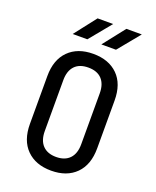

<svg xmlns="http://www.w3.org/2000/svg" viewBox="-172 -1049 943 1159"><g transform="rotate(20 300.0 -470.0)"><path d="M300 10Q200 10 142 -48Q84 -106 84 -212V-519Q84 -624 142 -682Q200 -740 300 -740Q400 -740 458 -682.5Q516 -625 516 -519V-212Q516 -106 458 -48Q400 10 300 10ZM300 -78Q356 -78 386.5 -110Q417 -142 417 -202V-529Q417 -588 387 -620Q357 -652 300 -652Q243 -652 213 -620Q183 -588 183 -529V-202Q183 -142 213.5 -110Q244 -78 300 -78ZM325 -810 435 -950H534L419 -810ZM141 -810 250 -950H350L235 -810Z"/></g></svg>

Font: JetBrains Mono NL Medium
Style: Regular
Weight: 500
Monospace: yes
Designer: Philipp Nurullin, Konstantin Bulenkov
Foundry: JetBrains
Version: Version 2.305; ttfautohint (v1.8.4.7-5d5b)